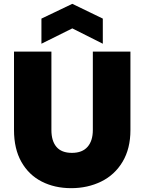

<svg xmlns="http://www.w3.org/2000/svg" viewBox="-20 -974 752 1001"><path d="M248 -705V-296Q248 -239 274.5 -208Q301 -177 355 -177Q409 -177 436.5 -208.5Q464 -240 464 -296V-705H660V-296Q660 -199 619 -130.5Q578 -62 507.5 -27.5Q437 7 351 7Q265 7 197.5 -27.5Q130 -62 91.5 -130Q53 -198 53 -296V-705ZM357 -826 196 -746V-877L357 -954L516 -877V-746Z"/></svg>

Font: DVN-Poppins ExtBd
Style: Regular
Weight: 800
Designer: Ninad Kale (Devanagari), Jonny Pinhorn (Latin)
Foundry: Indian Type Foundry
Version: 4.004